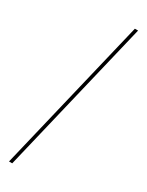

<svg xmlns="http://www.w3.org/2000/svg" viewBox="-247 -878 794 1036"><g transform="rotate(30 150.0 -360.0)"><path d="M274.9 -839.8 44.9 120.1H24.9L254.9 -839.8Z"/></g></svg>

Font: Cooper Hewitt
Style: Thin
Weight: 701
Designer: Village Type and Design LLC
Foundry: Cooper Hewitt Smithsonian Design Museum
Version: 1.000